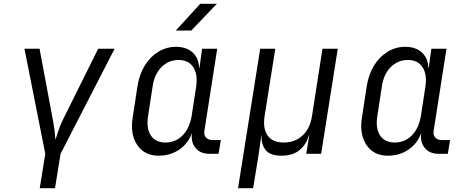

<svg xmlns="http://www.w3.org/2000/svg" viewBox="-20 -805 2440 1005"><path d="M188 180 217 0 108 -550H187L257 -176Q263 -145 266 -118.5Q269 -92 270 -73Q277 -92 285 -118.5Q293 -145 308 -176L494 -550H580L297 0L268 180Z M900 -645 1028 -785H1115L981 -645ZM810 10Q736 10 698 -46.5Q660 -103 675 -193L700 -356Q710 -417 738.5 -463Q767 -509 809.5 -534.5Q852 -560 901 -560Q956 -560 988.5 -530Q1021 -500 1022 -450H1024L1038 -550H1117L1050 -121Q1046 -99 1058 -85.5Q1070 -72 1091 -72H1136L1124 0H1076Q1028 0 1003 -31Q978 -62 985 -110Q966 -55 919 -22.5Q872 10 810 10ZM846 -59Q899 -59 935.5 -96Q972 -133 983 -197L1007 -353Q1016 -416 991.5 -453.5Q967 -491 915 -491Q862 -491 825 -453.5Q788 -416 779 -353L755 -197Q745 -133 769.5 -96Q794 -59 846 -59Z M1226 180 1342 -550H1421L1365 -197Q1355 -132 1381 -95.5Q1407 -59 1465 -59Q1524 -59 1563.5 -95.5Q1603 -132 1613 -197L1668 -550H1748L1661 0H1583L1599 -97H1597Q1583 -48 1547.5 -19Q1512 10 1453 10Q1395 10 1371 -19Q1347 -48 1349 -97H1348L1332 15L1305 180Z M2010 10Q1936 10 1898 -46.5Q1860 -103 1875 -193L1900 -356Q1910 -417 1938.5 -463Q1967 -509 2009.5 -534.5Q2052 -560 2101 -560Q2156 -560 2188.5 -530Q2221 -500 2222 -450H2224L2238 -550H2317L2250 -121Q2246 -99 2258 -85.5Q2270 -72 2291 -72H2336L2324 0H2276Q2228 0 2203 -31Q2178 -62 2185 -110Q2166 -55 2119 -22.5Q2072 10 2010 10ZM2046 -59Q2099 -59 2135.5 -96Q2172 -133 2183 -197L2207 -353Q2216 -416 2191.5 -453.5Q2167 -491 2115 -491Q2062 -491 2025 -453.5Q1988 -416 1979 -353L1955 -197Q1945 -133 1969.5 -96Q1994 -59 2046 -59Z"/></svg>

Font: JetBrains Mono NL Light
Style: Italic
Weight: 300
Italic angle: -9°
Designer: Philipp Nurullin, Konstantin Bulenkov
Foundry: JetBrains
Version: Version 2.304; ttfautohint (v1.8.4.7-5d5b)